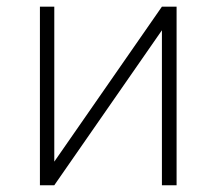

<svg xmlns="http://www.w3.org/2000/svg" viewBox="-20 -548 640 568"><path d="M459 -528.3 140.6 -69.8V-528.3H98.1V0H140.6L459 -458.5V0H502.4V-528.3Z"/></svg>

Font: Roboto Mono ExtraLight
Style: Regular
Weight: 250
Monospace: yes
Designer: Google
Version: Version 3.000